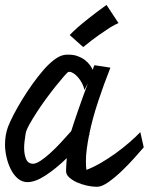

<svg xmlns="http://www.w3.org/2000/svg" viewBox="-20 -711 593 765"><path d="M112.3 -58.6Q123 -58.6 140.6 -69.8Q158.2 -81.1 178.7 -99.6Q199.2 -118.2 221.2 -141.6Q243.2 -165 263.7 -188.5Q274.4 -222.7 291.5 -272Q308.6 -321.3 330.1 -378.9L316.4 -352.5Q313.5 -367.2 306.6 -379.9Q299.8 -392.6 291 -402.8Q282.2 -413.1 272.9 -418.9Q263.7 -424.8 256.8 -424.8Q252 -424.8 250 -422.9Q246.1 -419.9 232.9 -404.8Q219.7 -389.6 201.7 -367.2Q183.6 -344.7 163.6 -317.4Q143.6 -290 126.5 -263.7Q109.4 -237.3 96.7 -214.4Q84 -191.4 82 -177.7Q80.1 -164.1 78.1 -149.9Q76.2 -135.7 76.2 -122.1Q76.2 -96.7 83.5 -78.1Q90.8 -59.6 110.4 -58.6ZM552.7 -124Q540 -109.4 516.6 -83Q493.2 -56.6 466.3 -30.8Q439.5 -4.9 412.6 14.2Q385.7 33.2 367.2 33.2H365.2Q346.7 33.2 325.2 28.3Q303.7 23.4 285.6 15.1Q267.6 6.8 255.4 -4.4Q243.2 -15.6 243.2 -29.3V-30.3Q243.2 -40 244.1 -53.2Q245.1 -66.4 246.1 -81.1Q204.1 -40 162.6 -12.7Q121.1 14.6 89.8 14.6Q82 14.6 79.1 13.7Q61.5 10.7 46.9 -3.4Q32.2 -17.6 22 -38.6Q11.7 -59.6 5.9 -85Q0 -110.4 0 -135.7Q0 -172.9 11.7 -205.1Q19.5 -225.6 34.2 -253.9Q48.8 -282.2 67.9 -313.5Q86.9 -344.7 108.9 -375.5Q130.9 -406.2 152.8 -431.6Q174.8 -457 196.3 -473.1Q217.8 -489.3 236.3 -492.2Q241.2 -493.2 245.1 -493.2Q249 -493.2 252.9 -493.2Q273.4 -493.2 289.6 -487.3Q305.7 -481.4 317.9 -472.2Q330.1 -462.9 337.9 -452.1Q345.7 -441.4 349.6 -432.6Q352.5 -444.3 356.4 -451.2L419.9 -441.4Q393.6 -375 371.1 -307.1Q348.6 -239.3 335.9 -177.7L336.9 -174.8L335 -172.9Q329.1 -143.6 325.7 -117.2Q322.3 -90.8 322.3 -68.4Q322.3 -57.6 322.8 -49.8Q323.2 -42 324.2 -34.2Q348.6 -43 379.4 -60.5Q410.2 -78.1 439.9 -99.6Q469.7 -121.1 496.1 -144Q522.5 -167 539.1 -184.6ZM257.8 -571.3Q268.6 -583 288.1 -600.6Q304.7 -615.2 333 -637.7Q361.3 -660.2 404.3 -691.4L452.1 -619.1Q438.5 -613.3 418.9 -601.6Q402.3 -590.8 375.5 -572.3Q348.6 -553.7 311.5 -523.4Z"/></svg>

Font: Miniver
Style: Regular
Weight: 400
Designer: Dathan Boardman
Foundry: Open Window
Version: Version 1.000